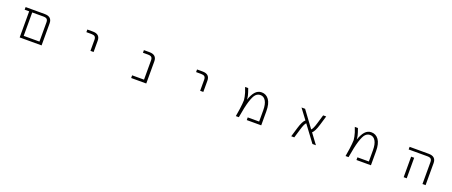

<svg xmlns="http://www.w3.org/2000/svg" viewBox="124 -1911 7751 3289"><g transform="rotate(20 4000.0 -266.0)"><path d="M381.8 1H331.1V-474.6H249V-522.5H596.7Q729.5 -522.5 730.5 -402.3V1ZM673.8 -398.4Q673.8 -439.5 654.8 -457Q635.7 -474.6 588.9 -474.6H386.7V-47.9H673.8Z M1374 -474.6V-522.5H1474.6Q1606.4 -522.5 1606.4 -402.3V-197.3H1548.8V-398.4Q1548.8 -439.5 1529.8 -457Q1510.7 -474.6 1464.8 -474.6Z M2580.1 -398.4Q2580.1 -439.5 2561.5 -457Q2543 -474.6 2496.1 -474.6H2405.3V-522.5H2505.9Q2638.7 -522.5 2638.7 -402.3V1H2363.3V-47.9H2580.1Z M3374 -474.6V-522.5H3474.6Q3606.4 -522.5 3606.4 -402.3V-197.3H3548.8V-398.4Q3548.8 -439.5 3529.8 -457Q3510.7 -474.6 3464.8 -474.6Z M4470.7 1V-47.9H4678.7V-252.9Q4678.7 -364.3 4643.1 -423.3Q4607.4 -482.4 4546.9 -482.4Q4496.1 -482.4 4460.9 -445.8Q4425.8 -409.2 4392.1 -302.7Q4358.4 -196.3 4326.2 1H4271.5Q4288.1 -100.6 4293.9 -138.7Q4299.8 -176.8 4304.7 -232.4Q4309.6 -288.1 4309.1 -304.2Q4308.6 -320.3 4299.8 -364.3Q4291 -408.2 4282.7 -432.1Q4274.4 -456.1 4250 -522.5H4306.6Q4334 -448.2 4344.7 -404.3Q4353.5 -369.1 4354.5 -329.1Q4390.6 -430.7 4435.5 -480.5Q4483.4 -533.2 4550.8 -533.2Q4633.8 -533.2 4684.1 -463.4Q4734.4 -393.6 4734.4 -255.9V1Z M5731.4 1H5668L5447.3 -295.9Q5417 -269.5 5385.7 -161.1L5336.9 1H5281.2L5332 -168.9Q5371.1 -298.8 5417 -336.9L5278.3 -522.5H5343.8L5562.5 -225.6Q5592.8 -252 5625 -361.3L5672.9 -522.5H5728.5L5677.7 -352.5Q5638.7 -222.7 5593.8 -184.6Z M6470.7 1V-47.9H6678.7V-252.9Q6678.7 -364.3 6643.1 -423.3Q6607.4 -482.4 6546.9 -482.4Q6496.1 -482.4 6460.9 -445.8Q6425.8 -409.2 6392.1 -302.7Q6358.4 -196.3 6326.2 1H6271.5Q6288.1 -100.6 6293.9 -138.7Q6299.8 -176.8 6304.7 -232.4Q6309.6 -288.1 6309.1 -304.2Q6308.6 -320.3 6299.8 -364.3Q6291 -408.2 6282.7 -432.1Q6274.4 -456.1 6250 -522.5H6306.6Q6334 -448.2 6344.7 -404.3Q6353.5 -369.1 6354.5 -329.1Q6390.6 -430.7 6435.5 -480.5Q6483.4 -533.2 6550.8 -533.2Q6633.8 -533.2 6684.1 -463.4Q6734.4 -393.6 6734.4 -255.9V1Z M7249 -474.6V-522.5H7596.7Q7729.5 -522.5 7730.5 -402.3V1H7673.8V-398.4Q7673.8 -439.5 7654.8 -457Q7635.7 -474.6 7588.9 -474.6ZM7386.7 -373V-49.8V1H7331.1V-49.8V-373Z"/></g></svg>

Font: Gen Shin Gothic Monospace Light
Style: Regular
Weight: 300
Designer: [Source Han Sans]
Ryoko NISHIZUKA  (kana & ideographs); Paul D. Hunt (Latin, Greek & Cyrillic); Wenlong ZHANG  (bopomofo
Version: Version 1.002.20150607